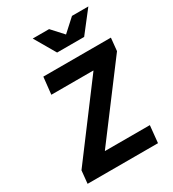

<svg xmlns="http://www.w3.org/2000/svg" viewBox="-220 -1051 1052 1169"><g transform="rotate(-30 306.5 -466.5)"><path d="M125 -580 138 -700H613L604 -610L237 -122V-120H552L540 0H45L54 -90L420 -578V-580ZM474 -785H284L198 -933H313L386 -853L474 -933H589Z"/></g></svg>

Font: Quantico
Style: Bold Italic
Weight: 700
Italic angle: -12°
Designer: Matt Desmond
Foundry: MADtype
Version: Version 2.002